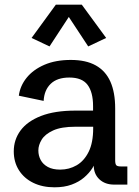

<svg xmlns="http://www.w3.org/2000/svg" viewBox="-20 -799 603 831"><path d="M215.8 11.7Q163.6 11.7 123.8 -7.8Q84 -27.3 61.8 -62.5Q39.6 -97.7 39.6 -144Q39.6 -194.3 68.8 -234.1Q98.1 -273.9 157.5 -297.1Q216.8 -320.3 307.1 -320.3H391.6L382.8 -310.5V-339.8Q382.8 -399.9 359.1 -431.6Q335.4 -463.4 280.3 -463.4Q227.5 -463.4 199.5 -436.3Q171.4 -409.2 168.9 -362.3L61.5 -384.8Q66.9 -427.2 95.2 -462.4Q123.5 -497.6 172.1 -518.6Q220.7 -539.6 286.6 -539.6Q352.1 -539.6 394.5 -515.9Q437 -492.2 457.8 -445.6Q478.5 -398.9 478.5 -329.6V-105.5Q478.5 -89.4 483.2 -84Q487.8 -78.6 502.9 -78.6H531.2V0H474.1Q434.6 0 410.2 -22.9Q385.7 -45.9 385.7 -83.5V-117.2L401.4 -114.7Q394 -93.8 380.1 -71.8Q366.2 -49.8 344 -30.8Q321.8 -11.7 290 0Q258.3 11.7 215.8 11.7ZM240.7 -64.9Q279.3 -64.9 311.8 -83.7Q344.2 -102.5 363.8 -142.1Q383.3 -181.6 383.3 -244.1V-250.5H306.6Q245.1 -250.5 210 -234.4Q174.8 -218.3 160.4 -194.6Q146 -170.9 146 -147.9Q146 -125.5 156 -106.7Q166 -87.9 187 -76.4Q208 -64.9 240.7 -64.9ZM194.3 -598.1 116.7 -634.8 221.7 -778.8H334L439.5 -634.8L361.8 -598.1L277.8 -725.6Z"/></svg>

Font: Schibsted Grotesk Medium
Style: Regular
Weight: 500
Designer: Bakken & Baeck AS, Henrik Kongsvoll
Foundry: Schibsted ASA
Version: Version 1.100;gftools[0.9.25]